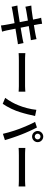

<svg xmlns="http://www.w3.org/2000/svg" viewBox="1531 -2402 928 4030"><g transform="rotate(90 1995.0 -387.0)"><path d="M372 -712Q368 -733 363 -751Q358 -769 352 -786L479 -807Q481 -792 483.5 -770.5Q486 -749 489 -731Q492 -718 498.5 -680.5Q505 -643 515.5 -589Q526 -535 538.5 -472Q551 -409 563.5 -345Q576 -281 587 -224Q598 -167 606.5 -124Q615 -81 619 -62Q624 -40 630.5 -14.5Q637 11 644 34L515 57Q511 30 508.5 5Q506 -20 501 -42Q498 -60 490.5 -101Q483 -142 472 -198Q461 -254 448.5 -317.5Q436 -381 424 -444Q412 -507 401.5 -562Q391 -617 383 -656.5Q375 -696 372 -712ZM97 -580Q119 -582 141 -583.5Q163 -585 187 -587Q209 -590 249.5 -595.5Q290 -601 341.5 -609Q393 -617 448.5 -625.5Q504 -634 556 -642.5Q608 -651 649 -658Q690 -665 713 -670Q737 -674 760.5 -679.5Q784 -685 801 -690L823 -571Q808 -570 783 -566.5Q758 -563 736 -560Q710 -556 666.5 -549Q623 -542 570.5 -533.5Q518 -525 462.5 -516.5Q407 -508 356.5 -499.5Q306 -491 267.5 -485Q229 -479 209 -475Q187 -471 166.5 -466.5Q146 -462 121 -456ZM96 -288Q116 -289 144.5 -292Q173 -295 195 -298Q222 -302 267.5 -309Q313 -316 370 -325Q427 -334 487.5 -344Q548 -354 605 -363.5Q662 -373 709.5 -381.5Q757 -390 786 -395Q815 -400 840 -406Q865 -412 884 -417L908 -299Q889 -298 862 -293.5Q835 -289 807 -284Q774 -279 725.5 -271Q677 -263 619.5 -253.5Q562 -244 502 -234.5Q442 -225 386.5 -215.5Q331 -206 287 -199Q243 -192 218 -187Q187 -181 162.5 -176.5Q138 -172 122 -167Z M1095 -455Q1112 -454 1138.5 -452Q1165 -450 1194 -449.5Q1223 -449 1249 -449Q1272 -449 1308 -449Q1344 -449 1388 -449Q1432 -449 1479.5 -449Q1527 -449 1574.5 -449Q1622 -449 1664 -449Q1706 -449 1738.5 -449Q1771 -449 1790 -449Q1826 -449 1855.5 -451.5Q1885 -454 1904 -455V-314Q1887 -315 1854.5 -317Q1822 -319 1790 -319Q1772 -319 1739 -319Q1706 -319 1663.5 -319Q1621 -319 1574 -319Q1527 -319 1479.5 -319Q1432 -319 1388 -319Q1344 -319 1308 -319Q1272 -319 1249 -319Q1207 -319 1164.5 -317.5Q1122 -316 1095 -314Z M2786 -713Q2786 -688 2803.5 -670.5Q2821 -653 2846 -653Q2871 -653 2888.5 -670.5Q2906 -688 2906 -713Q2906 -738 2888.5 -755.5Q2871 -773 2846 -773Q2821 -773 2803.5 -755.5Q2786 -738 2786 -713ZM2729 -713Q2729 -746 2745 -772.5Q2761 -799 2787.5 -815Q2814 -831 2846 -831Q2878 -831 2905 -815Q2932 -799 2948 -772.5Q2964 -746 2964 -713Q2964 -681 2948 -654.5Q2932 -628 2905 -612Q2878 -596 2846 -596Q2814 -596 2787.5 -612Q2761 -628 2745 -654.5Q2729 -681 2729 -713ZM2189 -308Q2206 -349 2221.5 -395.5Q2237 -442 2249.5 -491.5Q2262 -541 2271.5 -590Q2281 -639 2285 -686L2415 -659Q2412 -645 2407 -628Q2402 -611 2398.5 -594.5Q2395 -578 2393 -566Q2388 -541 2379 -504Q2370 -467 2358 -425Q2346 -383 2333 -340.5Q2320 -298 2306 -262Q2288 -215 2264 -164Q2240 -113 2212.5 -65.5Q2185 -18 2159 20L2034 -32Q2081 -94 2122.5 -168.5Q2164 -243 2189 -308ZM2683 -334Q2668 -373 2649.5 -417.5Q2631 -462 2611.5 -507Q2592 -552 2573 -591.5Q2554 -631 2538 -659L2656 -698Q2671 -670 2690.5 -629.5Q2710 -589 2730.5 -544Q2751 -499 2770 -454.5Q2789 -410 2803 -373Q2817 -339 2833 -294Q2849 -249 2865.5 -201Q2882 -153 2896.5 -107.5Q2911 -62 2921 -26L2789 16Q2776 -41 2759 -101Q2742 -161 2722.5 -221Q2703 -281 2683 -334Z M3085 -455Q3102 -454 3128.5 -452Q3155 -450 3184 -449.5Q3213 -449 3239 -449Q3262 -449 3298 -449Q3334 -449 3378 -449Q3422 -449 3469.5 -449Q3517 -449 3564.5 -449Q3612 -449 3654 -449Q3696 -449 3728.5 -449Q3761 -449 3780 -449Q3816 -449 3845.5 -451.5Q3875 -454 3894 -455V-314Q3877 -315 3844.5 -317Q3812 -319 3780 -319Q3762 -319 3729 -319Q3696 -319 3653.5 -319Q3611 -319 3564 -319Q3517 -319 3469.5 -319Q3422 -319 3378 -319Q3334 -319 3298 -319Q3262 -319 3239 -319Q3197 -319 3154.5 -317.5Q3112 -316 3085 -314Z"/></g></svg>

Font: Noto Sans SC Thin SemiBold
Style: Regular
Weight: 600
Version: Version 2.004-H2;hotconv 1.0.118;makeotfexe 2.5.65603